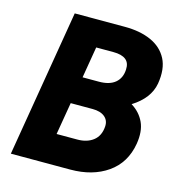

<svg xmlns="http://www.w3.org/2000/svg" viewBox="-105 -792 822 884"><g transform="rotate(15 306.5 -350.0)"><path d="M26 0 143 -700H382Q455 -700 507.5 -676.5Q560 -653 584.5 -606Q609 -559 597 -487Q584 -414 504 -364Q546 -338 565 -296.5Q584 -255 574 -194Q558 -100 486.5 -50Q415 0 309 0ZM206 -142H305Q351 -142 380.5 -165Q410 -188 413 -233Q415 -262 394.5 -279Q374 -296 336 -296H232ZM254 -425H332Q382 -425 409 -447.5Q436 -470 438 -511Q440 -543 420.5 -558.5Q401 -574 361 -574H279Z"/></g></svg>

Font: Figtree ExtraBold
Style: Italic
Weight: 800
Italic angle: -9.5°
Foundry: Erik Kennedy
Version: Version 2.001;gftools[0.9.30]